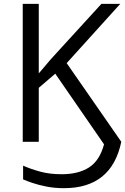

<svg xmlns="http://www.w3.org/2000/svg" viewBox="-20 -734 648 994"><path d="M311 240.2Q262.7 240.2 220.7 231.9Q178.7 223.6 147.5 212.9Q116.2 202.1 99.6 194.8V123.5Q138.7 141.1 188 154.5Q237.3 168 298.8 168Q386.2 168 441.2 132.6Q496.1 97.2 518.6 13.2L266.1 -352.5L180.7 -279.3V0H97.7V-713.9H180.7V-354Q197.3 -372.6 217.5 -397.2Q237.8 -421.9 255.9 -441.4L504.9 -713.9H602.5L325.2 -407.2L607.9 0Q558.1 240.2 311 240.2Z"/></svg>

Font: Open Sans
Style: Regular
Weight: 400
Designer: Monotype Design Team
Foundry: Monotype Imaging Inc.
Version: Version 3.000; ttfautohint (v1.8.4)